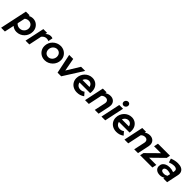

<svg xmlns="http://www.w3.org/2000/svg" viewBox="440 -2675 4815 4815"><g transform="rotate(45 2847.0 -267.5)"><path d="M-46 204 108 -521H241L235 -494Q292 -528 357 -528Q424 -528 476 -496Q528 -464 558.5 -409.5Q589 -355 589 -287Q589 -225 566.5 -172Q544 -119 504.5 -78.5Q465 -38 412.5 -15Q360 8 299 8Q253 8 213 -7.5Q173 -23 143 -50L88 204ZM294 -110Q341 -110 377.5 -132Q414 -154 436 -191.5Q458 -229 458 -275Q458 -314 440.5 -345Q423 -376 392 -394Q361 -412 322 -412Q290 -412 262.5 -402Q235 -392 212 -372L168 -169Q188 -142 221.5 -126Q255 -110 294 -110Z M616 0 727 -521H861L850 -469Q879 -499 914 -515Q949 -531 988 -531Q1031 -531 1053 -517L1028 -397Q1018 -404 996 -409.5Q974 -415 954 -415Q876 -415 823 -344L751 0Z M1301 10Q1228 10 1170 -23Q1112 -56 1078.5 -113Q1045 -170 1045 -240Q1045 -300 1067.5 -352.5Q1090 -405 1130.5 -445Q1171 -485 1224 -508Q1277 -531 1336 -531Q1409 -531 1466.5 -498Q1524 -465 1558 -408.5Q1592 -352 1592 -281Q1592 -221 1569 -168.5Q1546 -116 1505.5 -76Q1465 -36 1413 -13Q1361 10 1301 10ZM1307 -109Q1339 -109 1366.5 -122Q1394 -135 1415 -157.5Q1436 -180 1448 -210.5Q1460 -241 1460 -274Q1460 -315 1443 -346Q1426 -377 1396.5 -394.5Q1367 -412 1329 -412Q1298 -412 1270.5 -399Q1243 -386 1221.5 -363.5Q1200 -341 1188.5 -310.5Q1177 -280 1177 -247Q1177 -207 1193.5 -175.5Q1210 -144 1239.5 -126.5Q1269 -109 1307 -109Z M1752 0 1643 -521H1786L1851 -174L2064 -521H2211L1881 0Z M2444 10Q2368 10 2308.5 -21.5Q2249 -53 2215 -109.5Q2181 -166 2181 -237Q2181 -297 2203 -350Q2225 -403 2264 -443.5Q2303 -484 2354 -506.5Q2405 -529 2463 -529Q2532 -529 2585 -496.5Q2638 -464 2668 -408Q2698 -352 2698 -278Q2698 -267 2697.5 -254Q2697 -241 2693 -215H2315Q2321 -182 2340 -156.5Q2359 -131 2388.5 -117Q2418 -103 2455 -103Q2488 -103 2517 -113Q2546 -123 2568 -141L2643 -54Q2595 -20 2548 -5Q2501 10 2444 10ZM2323 -312H2572Q2566 -343 2550 -366Q2534 -389 2510 -402Q2486 -415 2456 -415Q2426 -415 2400 -402Q2374 -389 2354 -366Q2334 -343 2323 -312Z M2727 0 2837 -521H2971L2963 -483Q3028 -529 3105 -529Q3167 -529 3209.5 -500.5Q3252 -472 3269 -423Q3286 -374 3273 -311L3207 0H3072L3136 -298Q3146 -350 3122 -381.5Q3098 -413 3048 -413Q3016 -413 2988.5 -401Q2961 -389 2938 -365L2861 0Z M3309 0 3419 -521H3553L3443 0ZM3507 -583Q3478 -583 3458.5 -603Q3439 -623 3439 -652Q3439 -676 3451 -696Q3463 -716 3482.5 -727.5Q3502 -739 3525 -739Q3554 -739 3573.5 -719.5Q3593 -700 3593 -671Q3593 -647 3581.5 -627.5Q3570 -608 3550 -595.5Q3530 -583 3507 -583Z M3842 10Q3766 10 3706.5 -21.5Q3647 -53 3613 -109.5Q3579 -166 3579 -237Q3579 -297 3601 -350Q3623 -403 3662 -443.5Q3701 -484 3752 -506.5Q3803 -529 3861 -529Q3930 -529 3983 -496.5Q4036 -464 4066 -408Q4096 -352 4096 -278Q4096 -267 4095.5 -254Q4095 -241 4091 -215H3713Q3719 -182 3738 -156.5Q3757 -131 3786.5 -117Q3816 -103 3853 -103Q3886 -103 3915 -113Q3944 -123 3966 -141L4041 -54Q3993 -20 3946 -5Q3899 10 3842 10ZM3721 -312H3970Q3964 -343 3948 -366Q3932 -389 3908 -402Q3884 -415 3854 -415Q3824 -415 3798 -402Q3772 -389 3752 -366Q3732 -343 3721 -312Z M4125 0 4235 -521H4369L4361 -483Q4426 -529 4503 -529Q4565 -529 4607.5 -500.5Q4650 -472 4667 -423Q4684 -374 4671 -311L4605 0H4470L4534 -298Q4544 -350 4520 -381.5Q4496 -413 4446 -413Q4414 -413 4386.5 -401Q4359 -389 4336 -365L4259 0Z M4680 0 4701 -97 5014 -406H4768L4792 -521H5219L5199 -424L4884 -115H5140L5115 0Z M5381 6Q5300 6 5252 -33.5Q5204 -73 5204 -139Q5204 -193 5230.5 -231Q5257 -269 5306 -290Q5355 -311 5423 -311Q5460 -311 5496.5 -304Q5533 -297 5565 -284L5571 -311Q5582 -364 5555.5 -390.5Q5529 -417 5465 -417Q5436 -417 5401.5 -409Q5367 -401 5318 -383L5285 -486Q5343 -509 5395 -519.5Q5447 -530 5494 -530Q5573 -530 5624.5 -504Q5676 -478 5697 -429.5Q5718 -381 5703 -313L5637 0H5505L5511 -32Q5480 -13 5448 -3.5Q5416 6 5381 6ZM5427 -91Q5455 -91 5481 -98.5Q5507 -106 5530 -120L5547 -196Q5495 -221 5433 -221Q5386 -221 5358.5 -202Q5331 -183 5331 -151Q5331 -123 5356.5 -107Q5382 -91 5427 -91Z"/></g></svg>

Font: Red Hat Display ExtraBold
Style: Italic
Weight: 800
Italic angle: -12°
Designer: Pentagram, MCKL
Foundry: Pentagram, MCKL
Version: Version 1.023